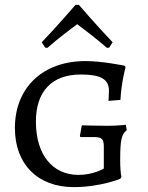

<svg xmlns="http://www.w3.org/2000/svg" viewBox="-20 -757 606 786"><path d="M174 -561C222 -603 268 -637 296 -658C323 -637 371 -602 418 -561L427 -562L441 -584C376 -652 303 -737 303 -737H289C289 -737 216 -652 151 -584L165 -562ZM282 9C390 9 472 -25 472 -25L477 -33C474 -47 472 -73 472 -101C472 -182 477 -208 499 -224L495 -246C495 -246 458 -242 421 -242C374 -242 320 -244 315 -244L307 -200L309 -196H362C397 -196 405 -189 405 -155V-67C405 -67 363 -41 301 -41C195 -41 127 -124 127 -259C127 -384 193 -452 311 -452C392 -452 426 -433 426 -386C426 -365 424 -344 424 -344L473 -348C477 -422 494 -482 494 -482L490 -488C490 -488 399 -507 330 -507C156 -507 41 -399 41 -233C41 -84 135 9 282 9Z"/></svg>

Font: Alegreya SC
Style: Regular
Weight: 400
Designer: Juan Pablo del Peral
Foundry: Huerta Tipografica
Version: Version 2.007;PS 002.007;hotconv 1.0.88;makeotf.lib2.5.64775